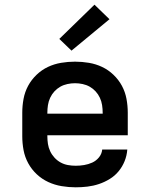

<svg xmlns="http://www.w3.org/2000/svg" viewBox="-20 -791 640 819"><path d="M303 8Q273 8 243 3Q213 -2 186 -14.5Q159 -27 137 -47.5Q115 -68 100.5 -94.5Q86 -121 80.5 -150.5Q75 -180 75 -210V-310Q75 -340 80.5 -369.5Q86 -399 100 -425Q114 -451 136 -472Q158 -493 184.5 -505.5Q211 -518 240.5 -523Q270 -528 300 -528Q330 -528 359.5 -523Q389 -518 415.5 -505.5Q442 -493 464 -472Q486 -451 500 -425Q514 -399 519.5 -369.5Q525 -340 525 -310V-214H182V-210Q182 -193 184.5 -177Q187 -161 194 -146Q201 -131 212.5 -118.5Q224 -106 238.5 -98Q253 -90 269.5 -87Q286 -84 303 -84Q321 -84 339 -87Q357 -90 373.5 -97.5Q390 -105 402 -119.5Q414 -134 416 -153H523Q521 -127 511.5 -103.5Q502 -80 486 -60.5Q470 -41 448 -27.5Q426 -14 402 -6Q378 2 353 5Q328 8 303 8ZM182 -306H418V-310Q418 -326 415.5 -342.5Q413 -359 406 -374Q399 -389 388 -401Q377 -413 363 -421Q349 -429 332.5 -432.5Q316 -436 300 -436Q284 -436 267.5 -432.5Q251 -429 237 -421Q223 -413 212 -401Q201 -389 194 -374Q187 -359 184.5 -342.5Q182 -326 182 -310ZM285 -575 233 -625 383 -771 447 -709Z"/></svg>

Font: Iosevka SS04 Semibold Extended
Style: Regular
Weight: 600
Width: 7
Monospace: yes
Designer: Belleve Invis
Foundry: Belleve Invis
Version: Version 19.0.0; ttfautohint (v1.8.4)